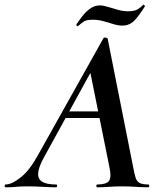

<svg xmlns="http://www.w3.org/2000/svg" viewBox="-58 -797 683 817"><path d="M-34 0Q-38 0 -38 -6Q-38 -12 -34 -12Q-8 -12 30 -42Q68 -72 103 -136L382 -634Q384 -638 391.5 -637Q399 -636 400 -633L509 -84Q514 -57 519 -41Q524 -25 536 -18.5Q548 -12 573 -12Q577 -12 577 -6Q577 0 573 0Q547 0 520.5 -2Q494 -4 462 -4Q431 -4 406.5 -2Q382 0 356 0Q352 0 352 -6Q352 -12 356 -12Q394 -12 405.5 -27Q417 -42 408 -84L323 -505L379 -582L130 -129Q107 -88 104.5 -62Q102 -36 121 -24Q140 -12 181 -12Q185 -12 185 -6Q185 0 180 0Q157 0 123.5 -2Q90 -4 58 -4Q29 -4 10.5 -2Q-8 0 -34 0ZM202 -295 218 -323H405L407 -295ZM274 -686Q273 -684 269.5 -687Q266 -690 267 -693Q277 -708 291.5 -727Q306 -746 325 -760Q344 -774 367 -774Q381 -774 400.5 -768Q420 -762 443 -755.5Q466 -749 487 -749Q510 -749 523 -755Q536 -761 551 -776Q553 -778 556.5 -774.5Q560 -771 558 -769Q527 -720 508 -704Q489 -688 463 -688Q445 -688 424.5 -694.5Q404 -701 382 -707Q360 -713 338 -713Q310 -713 299.5 -706Q289 -699 274 -686Z"/></svg>

Font: Cormorant Light
Style: Bold Italic
Weight: 700
Italic angle: -10°
Version: Version 4.000